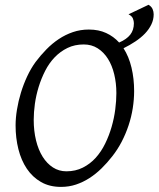

<svg xmlns="http://www.w3.org/2000/svg" viewBox="-20 -751 650 787"><path d="M457 -369.1Q457 -410.2 448.2 -446.5Q439.5 -482.9 422.4 -510Q405.3 -537.1 380.4 -553Q355.5 -568.8 323.2 -568.8Q286.1 -568.8 256.6 -554.4Q227.1 -540 204.1 -516.1Q181.2 -492.2 165 -460.4Q148.9 -428.7 138.4 -394.5Q127.9 -360.4 123 -325.4Q118.2 -290.5 118.2 -259.8Q118.2 -214.4 127.7 -175.5Q137.2 -136.7 154.8 -108.6Q172.4 -80.6 197 -64.7Q221.7 -48.8 252 -48.8Q289.6 -48.8 319.6 -64Q349.6 -79.1 372.3 -104.2Q395 -129.4 411.1 -162.4Q427.2 -195.3 437.5 -231Q447.8 -266.6 452.4 -302.5Q457 -338.4 457 -369.1ZM609.9 -692.4Q609.9 -670.4 600.3 -650.6Q590.8 -630.9 574.2 -613.5Q557.6 -596.2 534.9 -581.1Q512.2 -565.9 486.3 -553.2Q508.3 -519 519 -473.9Q529.8 -428.7 529.8 -377.9Q529.8 -343.3 524.2 -307.6Q518.6 -272 507.1 -237.3Q495.6 -202.6 478.8 -170.2Q461.9 -137.7 439.9 -109.9Q419.4 -83.5 396.2 -60.8Q373 -38.1 346.9 -21.2Q320.8 -4.4 291.7 5.4Q262.7 15.1 230 15.1Q183.1 15.1 148.2 -4.9Q113.3 -24.9 90.1 -59.3Q66.9 -93.8 55.4 -139.6Q43.9 -185.5 43.9 -236.8Q43.9 -267.6 49.6 -302Q55.2 -336.4 65.7 -370.8Q76.2 -405.3 91.3 -437.7Q106.4 -470.2 126 -497.1Q146.5 -524.4 170.2 -548.6Q193.8 -572.8 220.9 -590.8Q248 -608.9 278.8 -619.4Q309.6 -629.9 344.2 -629.9Q384.3 -629.9 415 -615.7Q445.8 -601.6 468.3 -576.7Q499 -589.8 513.9 -608.9Q528.8 -627.9 528.8 -655.8Q528.8 -664.6 524.9 -674.8Q521 -685.1 506.8 -692.4L588.9 -731.4Q601.1 -724.1 605.5 -713.6Q609.9 -703.1 609.9 -692.4Z"/></svg>

Font: Gentium Basic
Style: Italic
Weight: 400
Italic angle: -8°
Designer: J. Victor Gaultney and Annie Olsen
Foundry: SIL International
Version: Version 1.102; 2013; Maintenance release